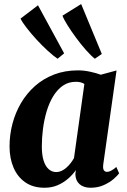

<svg xmlns="http://www.w3.org/2000/svg" viewBox="-20 -894 612 925"><path d="M477.5 -102.5Q475 -82 480.2 -74Q485.5 -66 496 -66Q504 -66 514.5 -71.2Q525 -76.5 540.5 -89.5L554 -59Q546.5 -48.5 527.8 -32Q509 -15.5 480.5 -2.5Q452 10.5 416.5 10.5Q382.5 10.5 363.2 -6.8Q344 -24 343 -54.5L345.5 -74.5Q331.5 -54 309.5 -34.5Q287.5 -15 258.8 -2.2Q230 10.5 194.5 10.5Q139.5 10.5 102 -15.5Q64.5 -41.5 45.2 -86.5Q26 -131.5 26 -188.5Q26 -244.5 40 -297.8Q54 -351 81.2 -397.5Q108.5 -444 148.5 -479.5Q188.5 -515 240.5 -535Q292.5 -555 356 -555Q384.5 -555 414.2 -548.5Q444 -542 465.5 -534L541.5 -554.5ZM386.5 -489.5Q379 -494.5 368.8 -497.2Q358.5 -500 346 -500Q309.5 -500 282.5 -481Q255.5 -462 236 -429.8Q216.5 -397.5 204.5 -356.8Q192.5 -316 187 -272.8Q181.5 -229.5 181.5 -189Q181.5 -147.5 190.2 -120Q199 -92.5 214.8 -78.8Q230.5 -65 251 -65Q264 -65 276 -70.5Q288 -76 299 -85.5Q310 -95 319.5 -107Q329 -119 336.5 -132.5ZM257.5 -611Q238.5 -623.5 211 -648.5Q183.5 -673.5 156 -703.5Q128.5 -733.5 107.5 -760.8Q86.5 -788 79 -804.5L163 -868.5L289 -637ZM437 -611Q419 -625 394.8 -652.2Q370.5 -679.5 346.8 -711.8Q323 -744 305 -772.8Q287 -801.5 281 -818.5L371 -874.5L470.5 -634Z"/></svg>

Font: Merriweather 48pt ExtraBold
Style: Italic
Weight: 800
Italic angle: -7.8°
Version: Version 2.101